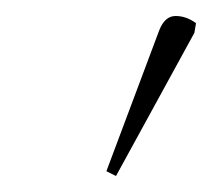

<svg xmlns="http://www.w3.org/2000/svg" viewBox="-20 -825 265 240"><path d="M125 -605 113 -611 179 -787Q186 -805 199.5 -805Q213 -805 225 -796L223 -784Z"/></svg>

Font: Noto Serif Thin
Style: Italic
Weight: 100
Italic angle: -12°
Designer: Monotype Design Team
Foundry: Monotype Imaging Inc.
Version: Version 2.014; ttfautohint (v1.8.4.7-5d5b)